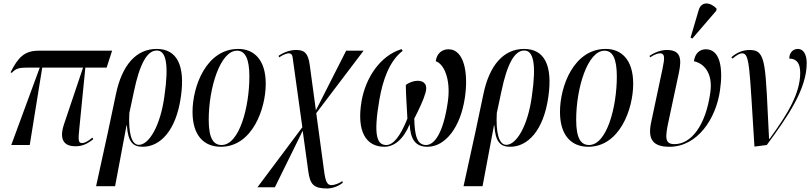

<svg xmlns="http://www.w3.org/2000/svg" viewBox="-20 -824 4608 1091"><path d="M44 0H149L220 -440H452L345 -122C313 -29 345 7 408 7C443 7 469 -1 510 -33L505 -42C477 -18 458 -11 447 -11C424 -11 424 -27 431 -97L465 -440H586L617 -536H200C120 -536 83 -499 40 -413L47 -410C72 -437 89 -440 146 -440H206Z M526 234H634L699 -112H701C707 -15 737 10 791 10C890 10 981 -81 1008 -275C1033 -452 986 -546 870 -546C753 -546 673 -453 639 -290L593 -72ZM769 -1C726 -1 709 -72 715 -182L741 -304C774 -462 816 -537 871 -537C923 -537 941 -461 914 -276C891 -107 826 -1 769 -1Z M1235 10C1412 10 1490 -203 1490 -348C1490 -488 1420 -546 1334 -546C1153 -546 1074 -335 1074 -188C1074 -54 1139 10 1235 10ZM1239 0C1193 0 1166 -38 1166 -143C1166 -324 1231 -536 1327 -536C1374 -536 1397 -489 1397 -389C1397 -218 1341 0 1239 0Z M1839 247C1868 247 1905 234 1928 214L1925 205C1910 217 1880 228 1864 228C1838 228 1829 206 1821 143L1777 -181L2046 -536H1947L1775 -197L1740 -455C1731 -523 1709 -540 1663 -540C1632 -540 1597 -530 1563 -507L1566 -498C1586 -512 1609 -521 1620 -521C1641 -521 1642 -506 1645 -482L1698 -101L1443 240H1542L1700 -81L1732 151C1742 224 1763 247 1839 247Z M2164 10C2219 10 2272 -31 2308 -118C2312 -32 2341 10 2409 10C2511 10 2598 -102 2622 -272C2641 -401 2621 -544 2528 -544C2493 -544 2462 -522 2456 -476C2500 -463 2543 -378 2525 -248C2499 -64 2447 0 2401 0C2351 0 2336 -51 2334 -150C2359 -199 2386 -255 2397 -294C2412 -341 2392 -365 2353 -365C2334 -365 2306 -357 2286 -341C2286 -291 2291 -229 2295 -150C2253 -45 2213 0 2175 0C2123 0 2100 -52 2136 -259C2155 -367 2191 -476 2268 -535L2262 -545C2138 -507 2058 -380 2035 -252C2004 -74 2062 10 2164 10Z M2614 234H2722L2787 -112H2789C2795 -15 2825 10 2879 10C2978 10 3069 -81 3096 -275C3121 -452 3074 -546 2958 -546C2841 -546 2761 -453 2727 -290L2681 -72ZM2857 -1C2814 -1 2797 -72 2803 -182L2829 -304C2862 -462 2904 -537 2959 -537C3011 -537 3029 -461 3002 -276C2979 -107 2914 -1 2857 -1Z M3323 10C3500 10 3578 -203 3578 -348C3578 -488 3508 -546 3422 -546C3241 -546 3162 -335 3162 -188C3162 -54 3227 10 3323 10ZM3327 0C3281 0 3254 -38 3254 -143C3254 -324 3319 -536 3415 -536C3462 -536 3485 -489 3485 -389C3485 -218 3429 0 3327 0Z M3914 -605 4050 -763 4052 -775C4017 -812 3965 -819 3950 -766L3904 -610ZM3784 10C3943 10 4048 -149 4071 -309C4090 -437 4072 -544 3991 -544C3955 -544 3929 -520 3923 -476C3976 -465 4033 -413 4016 -297C3990 -110 3907 -5 3813 -5C3757 -5 3758 -41 3781 -145L3838 -412C3855 -494 3846 -540 3769 -540C3735 -540 3700 -526 3671 -507L3674 -498C3699 -515 3719 -521 3731 -521C3758 -521 3758 -496 3745 -435L3680 -129C3659 -31 3691 10 3784 10Z M4267 9 4337 0C4454 -158 4564 -317 4564 -465C4564 -520 4542 -546 4514 -546C4484 -546 4465 -523 4465 -491C4507 -491 4527 -464 4527 -410C4527 -295 4458 -179 4353 -35H4350C4328 -458 4337 -540 4241 -540C4204 -540 4170 -528 4136 -499L4142 -491C4168 -512 4183 -521 4197 -521C4241 -521 4238 -443 4267 9Z"/></svg>

Font: Noto Serif Display ExtraCondensed Medium
Style: Italic
Weight: 500
Width: 2
Italic angle: -12°
Designer: Monotype Design Team
Foundry: Monotype Imaging Inc.
Version: Version 2.009